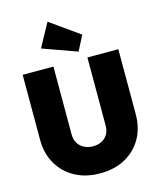

<svg xmlns="http://www.w3.org/2000/svg" viewBox="-143 -1094 999 1206"><g transform="rotate(-15 357.0 -491.0)"><path d="M358 12Q264 12 194 -26.5Q124 -65 85 -133Q46 -201 46 -289V-712H246V-271Q246 -237 261 -213Q276 -189 301.5 -176.5Q327 -164 358 -164Q390 -164 414.5 -176.5Q439 -189 453 -212.5Q467 -236 467 -270V-712H668V-288Q668 -200 629.5 -132.5Q591 -65 521.5 -26.5Q452 12 358 12ZM423 -762 200 -842 283 -994 473 -859Z"/></g></svg>

Font: Outfit Thin Black
Style: Regular
Weight: 900
Version: Version 1.100;gftools[0.9.27]